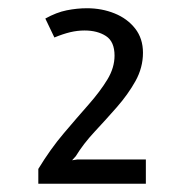

<svg xmlns="http://www.w3.org/2000/svg" viewBox="-20 -756 442 466"><path d="M73 -310V-346Q102.5 -394.5 134.8 -432.5Q167 -470.5 195 -502.2Q223 -534 240.5 -562.8Q258 -591.5 258 -621Q258 -655 237.2 -668.5Q216.5 -682 185 -682Q168 -682 150.2 -677.8Q132.5 -673.5 112 -665L90 -711Q117 -726 142 -731Q167 -736 191 -736Q227 -736 258 -723.5Q289 -711 308 -686.8Q327 -662.5 327 -628Q327 -592 308.8 -559.2Q290.5 -526.5 263.5 -495.8Q236.5 -465 209.2 -435.8Q182 -406.5 164 -377L155 -367L168 -369H334V-310Z"/></svg>

Font: Expletus Sans
Style: Regular
Weight: 400
Designer: Jasper de Waard
Foundry: Designtown
Version: Version 7.500